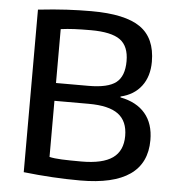

<svg xmlns="http://www.w3.org/2000/svg" viewBox="-53 -799 787 859"><g transform="rotate(5 340.0 -369.5)"><path d="M339 10Q217 10 84 -5V-735Q157 -743 213 -746Q269 -749 323 -749Q475 -749 543.5 -701Q612 -653 612 -547Q612 -481 579 -437.5Q546 -394 486 -380V-376Q559 -362 597.5 -316.5Q636 -271 636 -197Q636 10 339 10ZM337 -75Q432 -75 477 -107Q522 -139 522 -206Q522 -272 480 -303.5Q438 -335 347 -335H193V-83Q214 -78 248.5 -76.5Q283 -75 337 -75ZM339 -415Q426 -415 462.5 -443.5Q499 -472 499 -540Q499 -607 459.5 -635.5Q420 -664 328 -664Q286 -664 254 -662.5Q222 -661 193 -657V-415Z"/></g></svg>

Font: Encode Sans Normal
Style: Medium
Weight: 500
Designer: Pablo Impallari, Andres Torresi
Foundry: Pablo Impallari, Andres Torresi
Version: Version 1.000; ttfautohint (v1.00) -l 8 -r 50 -G 200 -x 14 -